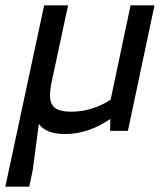

<svg xmlns="http://www.w3.org/2000/svg" viewBox="-33 -492 633 722"><path d="M-13 210 133 -472H223L160 -178Q158 -166 156.5 -154.5Q155 -143 155 -133Q155 -101 173.5 -86.5Q192 -72 235 -72Q276 -72 313.5 -84Q351 -96 383 -117L458 -472H548L448 0H381L382 -45Q299 12 212 12Q140 12 113 -26L90 148L77 210Z"/></svg>

Font: Sometype Mono Medium
Style: Italic
Weight: 500
Italic angle: -12°
Monospace: yes
Designer: Ryoichi Tsunekawa
Foundry: Dharma Type
Version: Version 1.000; ttfautohint (v1.8.3)